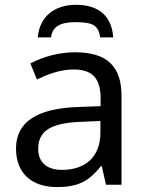

<svg xmlns="http://www.w3.org/2000/svg" viewBox="-20 -760 601 790"><path d="M293 -740.2C201.7 -740.2 142.6 -689.9 135.3 -606H189.9C195.3 -648.4 224.1 -668.9 291 -668.9C327.6 -668.9 353 -664.6 367.2 -655.3C380.9 -646 389.2 -629.9 392.1 -606H445.8C439.9 -695.3 384.8 -740.2 293 -740.2ZM480 0V-365.2C480 -490.2 417.5 -544.9 288.1 -544.9C225.6 -544.9 159.2 -527.8 105 -499L131.8 -433.1C176.3 -454.1 226.6 -474.1 283.2 -474.1C360.8 -474.1 394 -436.5 394 -355V-323.2L303.2 -319.8C131.8 -314.5 45.9 -257.8 45.9 -148.9C45.9 -47.9 109.4 9.8 214.8 9.8C255.4 9.8 288.6 3.9 315.4 -8.3C341.8 -20 368.2 -42.5 395 -76.2H398.9L416 0ZM234.9 -61C172.9 -61 137.2 -91.8 137.2 -147.9C137.2 -222.2 190.9 -254.4 314 -258.8L393.1 -262.2V-213.9C393.1 -116.2 333 -61 234.9 -61Z"/></svg>

Font: Noto Reveo Sans
Style: Regular
Weight: 400
Designer: Monotype Design team
Foundry: Monotype Imaging Inc.
Version: Version 1.04